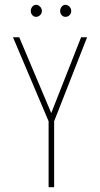

<svg xmlns="http://www.w3.org/2000/svg" viewBox="-20 -778 415 798"><path d="M182 0V-274L34 -623H60L193 -308L317 -623H342L205 -274V0ZM130 -708Q121 -708 114.5 -715Q108 -722 108 -732Q108 -743 114.5 -750.5Q121 -758 130 -758Q139 -758 146.5 -750.5Q154 -743 154 -732Q154 -722 146.5 -715Q139 -708 130 -708ZM252 -708Q243 -708 236.5 -715Q230 -722 230 -732Q230 -743 236.5 -750.5Q243 -758 252 -758Q261 -758 268.5 -750.5Q276 -743 276 -732Q276 -722 269 -715Q262 -708 252 -708Z"/></svg>

Font: Inconsolata Condensed ExtraLight
Style: Regular
Weight: 200
Width: 3
Monospace: yes
Designer: Raph Levien, Cyreal, Brenton Simpson
Foundry: Raph Levien, Cyreal, Google
Version: Version 3.100; ttfautohint (v1.8.4.7-5d5b)